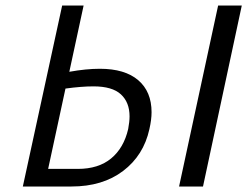

<svg xmlns="http://www.w3.org/2000/svg" viewBox="-20 -678 917 698"><path d="M531 -270Q531 -243 523 -208Q502 -113 427.5 -56.5Q353 0 240 0H63L206 -658H284L232 -417Q293 -428 343 -428Q434 -428 482.5 -386.5Q531 -345 531 -270ZM451 -255Q451 -306 419.5 -335Q388 -364 320 -364Q276 -364 218 -356L155 -64H263Q338 -64 384 -102Q430 -140 446 -209Q451 -236 451 -255ZM773 -658H859L718 0H631Z"/></svg>

Font: Ysabeau Medium
Style: Italic
Weight: 500
Italic angle: -12°
Designer: Christian Thalmann (Catharsis Fonts)
Version: Version 0.003